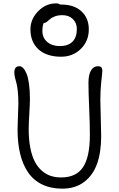

<svg xmlns="http://www.w3.org/2000/svg" viewBox="-20 -1104 703 1137"><path d="M341.8 -768.1Q255.9 -768.1 208 -811.8Q160.2 -855.5 160.2 -930.2Q160.2 -990.7 205.8 -1037.4Q251.5 -1084 312 -1084Q328.1 -1084 335 -1077.1H342.8Q418.9 -1077.1 462.4 -1036.9Q505.9 -996.6 505.9 -930.2Q505.9 -860.8 458.7 -814.5Q411.6 -768.1 341.8 -768.1ZM231 -920.9Q231 -879.9 259.8 -855.5Q288.6 -831.1 334 -831.1Q383.3 -831.1 409.2 -857.2Q435.1 -883.3 435.1 -932.1Q435.1 -967.8 411.6 -991Q388.2 -1014.2 349.1 -1014.2Q323.7 -1014.2 304.4 -1006.8Q285.2 -999.5 276.4 -991Q267.6 -982.4 258.1 -975.1Q248.5 -967.8 240.2 -967.8H238.8Q231 -950.2 231 -920.9ZM349.1 13.2Q280.8 13.2 229.5 -11.7Q178.2 -36.6 146.5 -83Q114.7 -129.4 99.4 -192.9Q84 -256.3 84 -336.9Q84 -366.2 86.4 -418.9Q88.9 -471.7 88.9 -488.8Q88.9 -532.7 85.2 -565.7Q81.5 -598.6 76.9 -613.8Q72.3 -628.9 68.6 -645Q64.9 -661.1 64.9 -675.8Q64.9 -711.9 95.2 -711.9Q106.4 -711.9 116.9 -701.4Q127.4 -690.9 136.7 -669.2Q146 -647.5 151.6 -608.4Q157.2 -569.3 157.2 -518.1Q157.2 -492.7 153.6 -430.4Q149.9 -368.2 149.9 -338.9Q149.9 -276.4 159.7 -227.5Q169.4 -178.7 186.5 -146.2Q203.6 -113.8 228.3 -92.5Q252.9 -71.3 280.8 -62.3Q308.6 -53.2 341.8 -53.2Q431.2 -53.2 471.7 -114Q512.2 -174.8 512.2 -305.2Q512.2 -368.2 508.1 -462.9Q503.9 -557.6 503.9 -615.2Q503.9 -661.1 518.8 -686.5Q533.7 -711.9 560.1 -711.9Q573.2 -711.9 579.6 -705.8Q585.9 -699.7 585.9 -684.1Q585.9 -674.3 580.1 -623.8Q574.2 -573.2 574.2 -511.2Q574.2 -476.6 576.7 -405.8Q579.1 -335 579.1 -297.9Q579.1 -203.6 555.2 -135.3Q531.2 -66.9 478.8 -26.9Q426.3 13.2 349.1 13.2Z"/></svg>

Font: Shantell Sans Normal
Style: Regular
Weight: 300
Designer: Stephen Nixon, Anya Danilova, Shantell Martin
Foundry: Arrow Type
Version: Version 1.006;[559af2be0]